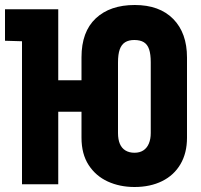

<svg xmlns="http://www.w3.org/2000/svg" viewBox="-39 -737 803 768"><path d="M337 -416H119V-290H337ZM287 -508V-186Q287 -121 315.5 -77Q344 -33 392 -11Q440 11 499 11Q562 11 609.5 -12.5Q657 -36 683 -80.5Q709 -125 709 -186V-507Q709 -605 654 -661Q599 -717 500 -717Q401 -717 344 -663.5Q287 -610 287 -508ZM433 -205V-487Q433 -520 440 -539.5Q447 -559 461.5 -568Q476 -577 498 -577Q522 -577 536.5 -568Q551 -559 557.5 -539.5Q564 -520 564 -488V-205Q564 -181 556.5 -163Q549 -145 534.5 -135.5Q520 -126 499 -126Q478 -126 463 -135Q448 -144 440.5 -161.5Q433 -179 433 -205ZM-19 -574 49 -572V0H194V-700H-19Z"/></svg>

Font: Advent Pro ExtraBold
Style: Regular
Weight: 800
Designer: VivaRado, Andreas Kalpakidis
Foundry: VivaRado, Andreas Kalpakidis
Version: Version 3.000